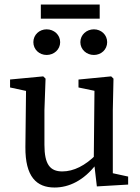

<svg xmlns="http://www.w3.org/2000/svg" viewBox="-20 -820 623 853"><path d="M222.5 13.1C286.6 13.1 352.6 -18.1 408.1 -91H423.3L407.9 -133.8C359 -84.3 307.2 -58.4 256.9 -58.4C203.1 -58.4 177.4 -88.8 177.4 -176.3V-330.6L182.4 -470.7L172.1 -480.7L24.7 -466.8V-431.4L117.5 -411.4L95.8 -431.2L92.8 -166.9C91.8 -34.9 142.2 13.1 222.5 13.1ZM410.3 8.2 549.3 0V-35.6L481.2 -50.4V-330.6L484.2 -470.7L473.9 -480.7L328.7 -466.6V-431.4L399.7 -416.6L396.6 -108.9L410.3 8.2ZM187.2 -575.8C219.8 -575.8 247.3 -599.9 247.3 -632.7C247.3 -665.5 219.8 -689.7 187.2 -689.7C154.8 -689.7 128.2 -665.5 128.2 -632.7C128.2 -599.9 154.8 -575.8 187.2 -575.8ZM397.1 -575.8C429.6 -575.8 456.1 -599.9 456.1 -632.7C456.1 -665.5 429.6 -689.7 397.1 -689.7C364.6 -689.7 337 -665.5 337 -632.7C337 -599.9 364.6 -575.8 397.1 -575.8ZM161.4 -737.2H422.9V-799.9H161.4V-737.2Z"/></svg>

Font: Source Serif Variable
Style: Regular
Weight: 389
Designer: Frank Grießhammer
Foundry: Adobe Systems Incorporated
Version: Version 3.001;hotconv 1.0.111;makeotfexe 2.5.65597